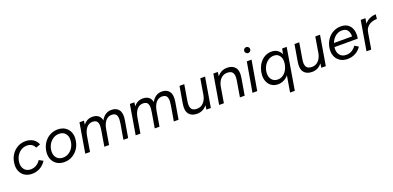

<svg xmlns="http://www.w3.org/2000/svg" viewBox="6 -1781 6227 3046"><g transform="rotate(-20 3119.5 -258.0)"><path d="M254 12Q180 12 128.5 -22Q77 -56 54 -114.5Q31 -173 42 -248Q52 -326 92 -385.5Q132 -445 192.5 -478.5Q253 -512 325 -512Q401 -512 454.5 -477Q508 -442 528 -384L453 -356Q438 -395 404.5 -416.5Q371 -438 324 -438Q273 -438 230.5 -413.5Q188 -389 159 -345.5Q130 -302 121 -245Q109 -164 146.5 -113Q184 -62 258 -62Q309 -62 352 -88Q395 -114 423 -158L491 -121Q450 -57 388.5 -22.5Q327 12 254 12Z M799 12Q724 12 671.5 -22.5Q619 -57 595.5 -117.5Q572 -178 585 -257Q598 -332 638 -389.5Q678 -447 738 -479.5Q798 -512 868 -512Q943 -512 995.5 -477.5Q1048 -443 1071.5 -382.5Q1095 -322 1081 -243Q1069 -168 1029 -110.5Q989 -53 929.5 -20.5Q870 12 799 12ZM801 -62Q850 -62 892.5 -86Q935 -110 964 -153Q993 -196 1002 -252Q1016 -335 978.5 -387Q941 -439 867 -439Q817 -439 774.5 -414.5Q732 -390 703 -347Q674 -304 664 -248Q651 -165 689.5 -113.5Q728 -62 801 -62Z M1152 0 1236 -500H1311L1303 -434Q1362 -512 1455 -512Q1515 -512 1553.5 -484Q1592 -456 1603 -399Q1633 -454 1677 -483Q1721 -512 1777 -512Q1862 -512 1903 -454.5Q1944 -397 1924 -283L1876 0H1796L1840 -257Q1852 -331 1843.5 -370Q1835 -409 1811.5 -423Q1788 -437 1755 -437Q1694 -437 1653 -389Q1612 -341 1597 -256L1554 0H1474L1517 -257Q1530 -331 1521.5 -370Q1513 -409 1489 -423Q1465 -437 1433 -437Q1372 -437 1330.5 -389Q1289 -341 1275 -256L1232 0Z M2003 0 2087 -500H2162L2154 -434Q2213 -512 2306 -512Q2366 -512 2404.5 -484Q2443 -456 2454 -399Q2484 -454 2528 -483Q2572 -512 2628 -512Q2713 -512 2754 -454.5Q2795 -397 2775 -283L2727 0H2647L2691 -257Q2703 -331 2694.5 -370Q2686 -409 2662.5 -423Q2639 -437 2606 -437Q2545 -437 2504 -389Q2463 -341 2448 -256L2405 0H2325L2368 -257Q2381 -331 2372.5 -370Q2364 -409 2340 -423Q2316 -437 2284 -437Q2223 -437 2181.5 -389Q2140 -341 2126 -256L2083 0Z M2962 -242Q2949 -168 2960 -129.5Q2971 -91 2998 -77Q3025 -63 3062 -63Q3126 -63 3170.5 -107Q3215 -151 3231 -229L3276 -500H3356L3272 0H3197L3206 -71Q3142 12 3038 12Q2947 12 2902 -44.5Q2857 -101 2877 -216L2881 -242L2925 -500H3005Z M3412 0 3496 -500H3571L3563 -429Q3626 -512 3730 -512Q3822 -512 3866.5 -455.5Q3911 -399 3891 -284L3888 -263L3887 -259V-258L3843 0H3763L3806 -258Q3819 -332 3808 -370.5Q3797 -409 3770 -423Q3743 -437 3706 -437Q3642 -437 3598.5 -394Q3555 -351 3538 -275L3492 0Z M3975 0 4061 -500H4141L4055 0ZM4128 -616Q4108 -616 4093 -631Q4078 -646 4078 -666Q4078 -687 4093 -701.5Q4108 -716 4128 -716Q4149 -716 4163.5 -701.5Q4178 -687 4178 -666Q4178 -646 4163.5 -631Q4149 -616 4128 -616Z M4406 12Q4346 12 4302 -16Q4258 -44 4234.5 -93.5Q4211 -143 4213 -208Q4215 -267 4234.5 -321.5Q4254 -376 4289 -419Q4324 -462 4372.5 -487Q4421 -512 4480 -512Q4538 -512 4578.5 -484.5Q4619 -457 4639 -410L4658 -500H4734L4617 200H4537L4583 -74Q4547 -31 4500.5 -9.5Q4454 12 4406 12ZM4427 -61Q4470 -61 4505 -81Q4540 -101 4564.5 -135Q4589 -169 4602 -210.5Q4615 -252 4616 -293Q4617 -359 4584 -399Q4551 -439 4494 -439Q4435 -439 4390 -405Q4345 -371 4320 -318.5Q4295 -266 4294 -210Q4293 -144 4329 -102.5Q4365 -61 4427 -61Z M4903 -242Q4890 -168 4901 -129.5Q4912 -91 4939 -77Q4966 -63 5003 -63Q5067 -63 5111.5 -107Q5156 -151 5172 -229L5217 -500H5297L5213 0H5138L5147 -71Q5083 12 4979 12Q4888 12 4843 -44.5Q4798 -101 4818 -216L4822 -242L4866 -500H4946Z M5577 12Q5503 11 5451 -24Q5399 -59 5376.5 -119Q5354 -179 5367 -257Q5380 -333 5420.5 -391Q5461 -449 5521.5 -481Q5582 -513 5653 -512Q5726 -511 5772 -476Q5818 -441 5835.5 -379.5Q5853 -318 5839 -237H5445Q5434 -156 5471.5 -106.5Q5509 -57 5581 -57Q5635 -56 5678.5 -83Q5722 -110 5748 -151L5812 -112Q5774 -53 5712 -20Q5650 13 5577 12ZM5460 -301H5766Q5767 -365 5738.5 -405Q5710 -445 5648 -445Q5585 -446 5534.5 -406Q5484 -366 5460 -301Z M5900 0 5984 -500H6064L6049 -413Q6087 -459 6137.5 -480.5Q6188 -502 6239 -502L6230 -427Q6186 -427 6142.5 -412Q6099 -397 6067.5 -363.5Q6036 -330 6026 -274V-273L5980 0Z"/></g></svg>

Font: Figtree
Style: Italic
Weight: 400
Italic angle: -9.5°
Foundry: Erik Kennedy
Version: Version 2.001; ttfautohint (v1.8.4.7-5d5b);gftools[0.9.27]